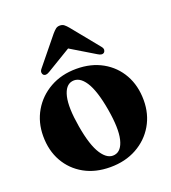

<svg xmlns="http://www.w3.org/2000/svg" viewBox="-125 -753 759 854"><g transform="rotate(-20 255.0 -325.5)"><path d="M258 -453.5Q327.5 -453.5 380.5 -423.8Q433.5 -394 463 -341.5Q492.5 -289 492.5 -220Q492.5 -154.5 462 -102.5Q431.5 -50.5 377.2 -20.5Q323 9.5 252 9.5Q182 9.5 129.2 -20Q76.5 -49.5 47 -101.5Q17.5 -153.5 17.5 -222Q17.5 -287.5 48.2 -340Q79 -392.5 133.2 -423Q187.5 -453.5 258 -453.5ZM288 -35.5Q321.5 -41 333.5 -90.5Q345.5 -140 329.5 -234Q313 -329.5 285.2 -371.8Q257.5 -414 222.5 -408Q189 -402.5 177.2 -352.8Q165.5 -303 181.5 -209.5Q197.5 -114.5 225.8 -72Q254 -29.5 288 -35.5ZM399 -479.5Q388.5 -470 369.5 -482L255 -551L140.5 -482Q121.5 -470 111 -479.5Q107 -483.5 106.5 -491Q106 -498.5 113 -507L217.5 -635.5Q227 -646.5 235 -653Q243 -659.5 255 -659.5Q267 -659.5 275.2 -653Q283.5 -646.5 292.5 -635.5L397 -507Q404 -498.5 403.8 -491.2Q403.5 -484 399 -479.5Z"/></g></svg>

Font: Fraunces 144pt Soft
Style: Bold
Weight: 700
Version: Version 1.000;[0bf87f6ff]